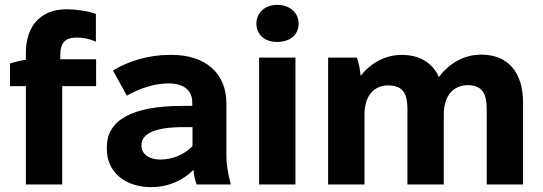

<svg xmlns="http://www.w3.org/2000/svg" viewBox="-20 -756 2224 787"><path d="M86 0H235V-403H374V-513H227V-528C227 -582 248 -602 294 -602C320 -602 348 -597 373 -585V-699C342 -711 289 -718 253 -718C147 -718 86 -650 86 -539V-511C65 -508 40 -502 21 -496V-403H86Z M599 11C673 11 733 -19 773 -60C775 -37 780 -16 786 0H926C916 -39 908 -77 908 -119V-332C908 -457 821 -531 684 -531H675C591 -531 506 -506 443 -467L500 -364C555 -395 616 -414 668 -414H672C736 -414 768 -383 768 -337V-322H729C522 -322 418 -264 418 -153V-144C418 -51 493 11 599 11ZM637 -102C591 -102 560 -125 560 -158V-161C560 -209 616 -235 733 -235H769V-157C736 -122 686 -102 637 -102Z M1116 -584C1169 -584 1204 -614 1204 -659C1204 -704 1168 -736 1116 -736C1066 -736 1031 -704 1031 -659C1031 -614 1065 -584 1116 -584ZM1042 0H1191V-520H1042Z M1325 0H1474V-285C1474 -366 1514 -405 1570 -406H1571C1625 -405 1650 -382 1650 -308V0H1799V-285C1799 -367 1839 -405 1896 -407H1897C1950 -406 1975 -382 1975 -308V0H2124V-335C2124 -459 2063 -532 1953 -532H1952C1882 -532 1820 -496 1779 -440C1753 -498 1701 -531 1627 -531H1626C1559 -531 1499 -497 1458 -445C1457 -467 1450 -501 1443 -520H1325Z"/></svg>

Font: Fixel Display Bold
Style: Bold
Weight: 700
Designer: AlfaBravo + MacPaw
Foundry: Kyrylo Tkachov, Marchela Mozhyna, Serhii Makarenko, Maria Weinstein, Zakhar Kryvoshyya
Version: Version 1.211